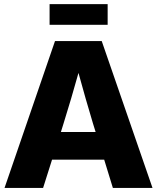

<svg xmlns="http://www.w3.org/2000/svg" viewBox="-20 -931 778 951"><path d="M2.4 0 252.4 -727.5H483.9L735.4 0H539.1L496.1 -140.1H237.8L193.4 0ZM281.7 -277.3H453.6L440.4 -319.8Q422.4 -380.9 404.5 -441.9Q386.7 -502.9 368.7 -569.8Q350.1 -502.9 332 -441.9Q314 -380.9 294.9 -319.8ZM513.2 -910.6V-808.1H225.6V-910.6Z"/></svg>

Font: Inter Display ExtraBold
Style: Regular
Weight: 800
Designer: Rasmus Andersson
Foundry: rsms
Version: Version 4.000;git-a52131595